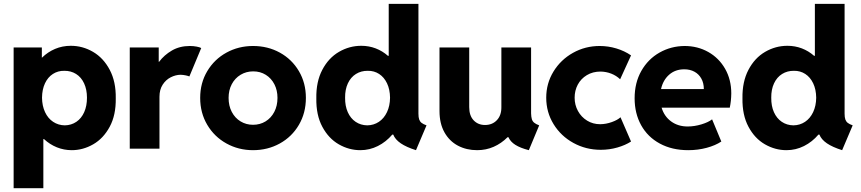

<svg xmlns="http://www.w3.org/2000/svg" viewBox="-20 -772 4473 997"><path d="M50.8 -525.4H197.3V-472.7H198.2Q228 -502 266.1 -518.1Q304.2 -534.2 347.7 -534.2Q409.2 -534.2 463.1 -502.7Q517.1 -471.2 549.8 -409.4Q582.5 -347.7 581.1 -261.7Q582.5 -174.8 549.8 -114Q517.1 -53.2 464.1 -22.7Q411.1 7.8 352.5 7.8Q312 7.8 275.1 -7.1Q238.3 -22 208.5 -49.8H205.1V205.1H50.8ZM431.6 -264.6Q431.6 -307.1 416.7 -339.1Q401.9 -371.1 375 -387.9Q348.1 -404.8 313.5 -404.3Q280.8 -404.8 254.6 -387.9Q228.5 -371.1 213.6 -339.4Q198.7 -307.6 198.2 -264.6Q198.7 -222.2 213.9 -189.7Q229 -157.2 255.9 -139.4Q282.7 -121.6 316.4 -121.1Q350.1 -121.6 376.5 -139.4Q402.8 -157.2 417.2 -189.5Q431.6 -221.7 431.6 -264.6Z M653.8 -525.4H804.2V-451.2H806.2Q832.5 -486.3 872.8 -509.8Q913.1 -533.2 965.3 -533.2Q984.4 -533.2 1001 -530Q1017.6 -526.9 1024.9 -522.5L963.4 -375Q957 -377.9 944.3 -380.6Q931.6 -383.3 917.5 -383.8Q891.6 -383.3 866.5 -370.6Q841.3 -357.9 824.7 -332.3Q808.1 -306.6 808.1 -269.5V0H653.8Z M1019.5 -263.7Q1019.5 -341.3 1056.4 -402.8Q1093.3 -464.4 1156 -498.8Q1218.8 -533.2 1293.9 -533.2Q1370.6 -533.2 1433.1 -498.8Q1495.6 -464.4 1532 -402.8Q1568.4 -341.3 1568.4 -263.7Q1568.4 -185.5 1532 -123.5Q1495.6 -61.5 1432.9 -26.9Q1370.1 7.8 1293.9 7.8Q1218.8 7.8 1156 -26.9Q1093.3 -61.5 1056.4 -123.5Q1019.5 -185.5 1019.5 -263.7ZM1420.9 -263.7Q1420.9 -303.2 1404.8 -334.5Q1388.7 -365.7 1360.1 -383.5Q1331.5 -401.4 1294.9 -401.4Q1258.8 -401.4 1229.5 -383.8Q1200.2 -366.2 1183.6 -335Q1167 -303.7 1167 -263.7Q1167 -222.7 1183.6 -190.9Q1200.2 -159.2 1229.2 -141.6Q1258.3 -124 1293.9 -124Q1330.1 -124 1358.9 -141.6Q1387.7 -159.2 1404.3 -190.9Q1420.9 -222.7 1420.9 -263.7Z M2022 -73.2H2017.1Q1984.9 -35.2 1942.1 -13.7Q1899.4 7.8 1851.1 7.8Q1792 7.8 1739 -22.7Q1686 -53.2 1653.6 -114Q1621.1 -174.8 1622.6 -261.7Q1621.1 -347.7 1653.6 -409.4Q1686 -471.2 1740.2 -502.7Q1794.4 -534.2 1856 -534.2Q1895.5 -534.2 1930.7 -520.8Q1965.8 -507.3 1994.1 -482.4H1998.5V-752H2152.8V-181.6Q2152.8 -162.6 2156.7 -151.6Q2160.6 -140.6 2169.4 -133.8Q2178.2 -127 2194.8 -121.1L2140.1 7.8Q2090.3 -7.8 2061 -27.8Q2031.7 -47.9 2022 -73.2ZM2005.4 -264.6Q2004.9 -307.6 1989.7 -339.4Q1974.6 -371.1 1948.7 -387.9Q1922.9 -404.8 1890.1 -404.3Q1855.5 -404.8 1828.4 -387.9Q1801.3 -371.1 1786.4 -339.1Q1771.5 -307.1 1772 -264.6Q1771.5 -221.7 1785.9 -189.5Q1800.3 -157.2 1826.7 -139.4Q1853 -121.6 1887.2 -121.1Q1920.9 -121.6 1947.5 -139.4Q1974.1 -157.2 1989.5 -189.7Q2004.9 -222.2 2005.4 -264.6Z M2262.2 -195.3V-525.4H2416.5V-215.8Q2416.5 -171.4 2439.5 -147.2Q2462.4 -123 2498.5 -123Q2536.6 -123 2560.3 -148.2Q2584 -173.3 2583.5 -215.8V-525.4H2737.8V-183.6Q2738.3 -164.6 2741.7 -153.3Q2745.1 -142.1 2753.9 -134.8Q2762.7 -127.4 2779.8 -121.1L2726.1 7.8Q2682.1 -3.4 2656.2 -19.8Q2630.4 -36.1 2620.1 -59.6H2615.7Q2583.5 -27.3 2543.7 -9.8Q2503.9 7.8 2457.5 7.8Q2402.3 7.8 2357.9 -15.6Q2313.5 -39.1 2287.8 -85Q2262.2 -130.9 2262.2 -195.3Z M2816.4 -264.6Q2816.4 -338.9 2854 -400.4Q2891.6 -461.9 2955.3 -497.6Q3019 -533.2 3093.8 -533.2Q3138.2 -533.2 3180.4 -520.5Q3222.7 -507.8 3256.8 -484.4L3200.2 -360.4Q3180.2 -379.4 3154.1 -389.6Q3127.9 -399.9 3098.6 -400.4Q3058.1 -400.4 3027.3 -381.8Q2996.6 -363.3 2980.2 -332.5Q2963.9 -301.8 2963.9 -264.6Q2963.9 -227.1 2981.2 -195.6Q2998.5 -164.1 3028.8 -145.5Q3059.1 -127 3096.7 -127Q3127.4 -127.4 3157.2 -138.2Q3187 -148.9 3202.1 -163.1L3256.8 -37.1Q3227.5 -18.1 3186 -6.1Q3144.5 5.9 3099.6 5.9Q3022.5 5.9 2957.5 -29.8Q2892.6 -65.4 2854.5 -127.4Q2816.4 -189.5 2816.4 -264.6Z M3275.4 -261.7Q3275.4 -342.3 3310.3 -403.8Q3345.2 -465.3 3404.8 -499Q3464.4 -532.7 3535.2 -533.2Q3602.5 -533.2 3658 -502Q3713.4 -470.7 3745.4 -414.6Q3777.3 -358.4 3777.3 -287.1Q3776.9 -247.6 3769.5 -212.9H3415.5Q3429.2 -167.5 3465.1 -141.4Q3501 -115.2 3550.8 -115.2Q3585.9 -115.2 3622.3 -126.2Q3658.7 -137.2 3677.7 -152.3L3725.6 -37.1Q3694.8 -16.6 3649.4 -4.4Q3604 7.8 3553.7 7.8Q3469.7 7.8 3406.5 -26.4Q3343.3 -60.5 3309.3 -121.8Q3275.4 -183.1 3275.4 -261.7ZM3634.8 -309.6Q3634.8 -340.8 3621.8 -364Q3608.9 -387.2 3585.9 -399.7Q3563 -412.1 3533.2 -412.1Q3486.3 -412.1 3454.6 -384Q3422.9 -356 3412.6 -309.6Z M4234.9 -73.2H4230Q4197.8 -35.2 4155 -13.7Q4112.3 7.8 4064 7.8Q4004.9 7.8 3951.9 -22.7Q3898.9 -53.2 3866.5 -114Q3834 -174.8 3835.4 -261.7Q3834 -347.7 3866.5 -409.4Q3898.9 -471.2 3953.1 -502.7Q4007.3 -534.2 4068.8 -534.2Q4108.4 -534.2 4143.6 -520.8Q4178.7 -507.3 4207 -482.4H4211.4V-752H4365.7V-181.6Q4365.7 -162.6 4369.6 -151.6Q4373.5 -140.6 4382.3 -133.8Q4391.1 -127 4407.7 -121.1L4353 7.8Q4303.2 -7.8 4273.9 -27.8Q4244.6 -47.9 4234.9 -73.2ZM4218.3 -264.6Q4217.8 -307.6 4202.6 -339.4Q4187.5 -371.1 4161.6 -387.9Q4135.7 -404.8 4103 -404.3Q4068.4 -404.8 4041.3 -387.9Q4014.2 -371.1 3999.3 -339.1Q3984.4 -307.1 3984.9 -264.6Q3984.4 -221.7 3998.8 -189.5Q4013.2 -157.2 4039.6 -139.4Q4065.9 -121.6 4100.1 -121.1Q4133.8 -121.6 4160.4 -139.4Q4187 -157.2 4202.4 -189.7Q4217.8 -222.2 4218.3 -264.6Z"/></svg>

Font: Reddit Sans Fudge ExtraBold
Style: Regular
Weight: 800
Designer: Stephen Hutchings
Foundry: Reddit
Version: Version 1.011